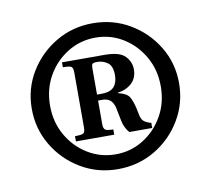

<svg xmlns="http://www.w3.org/2000/svg" viewBox="-56 -731 590 538"><g transform="rotate(-10 239.5 -461.5)"><path d="M239 -254Q182 -254 134.5 -282Q87 -310 58.5 -357.5Q30 -405 30 -462Q30 -519 58.5 -566Q87 -613 134.5 -641Q182 -669 239 -669Q297 -669 344.5 -641Q392 -613 420.5 -566Q449 -519 449 -462Q449 -405 420.5 -357.5Q392 -310 344.5 -282Q297 -254 239 -254ZM240 -296Q283 -296 318.5 -318Q354 -340 375.5 -377.5Q397 -415 397 -462Q397 -509 375.5 -546.5Q354 -584 318.5 -606Q283 -628 240 -628Q197 -628 161 -606Q125 -584 103.5 -546.5Q82 -509 82 -462Q82 -415 103.5 -377.5Q125 -340 161 -318Q197 -296 240 -296ZM136 -351V-366Q154 -366 159.5 -369Q165 -372 165 -385V-542Q165 -556 159.5 -559Q154 -562 136 -562V-576H256Q300 -576 315.5 -559.5Q331 -543 331 -522Q331 -497 315 -482.5Q299 -468 275 -465V-464Q300 -458 307 -446.5Q314 -435 319 -414L324 -390Q327 -377 337.5 -371.5Q348 -366 353 -366V-351H288Q283 -356 278 -365.5Q273 -375 271 -386L263 -426Q259 -440 251 -446.5Q243 -453 229 -453H217V-385Q217 -374 222 -370Q227 -366 245 -366V-351ZM217 -470H230Q255 -470 265.5 -482Q276 -494 276 -515Q276 -541 263 -550.5Q250 -560 233 -560Q222 -560 219.5 -557Q217 -554 217 -546Z"/></g></svg>

Font: Frank Ruhl Libre Black
Style: Regular
Weight: 900
Designer: Yanek Iontef
Foundry: Fontef
Version: Version 6.004